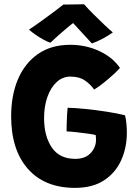

<svg xmlns="http://www.w3.org/2000/svg" viewBox="-20 -886 678 930"><path d="M343.5 24Q196.5 24 115.2 -68Q34 -160 34 -323Q34 -424.5 67.2 -502.5Q100.5 -580.5 164.5 -624.8Q228.5 -669 320.5 -669Q395.5 -669 460.8 -638.8Q526 -608.5 561 -557Q552 -546 531 -526.8Q510 -507.5 484.5 -486.8Q459 -466 436 -452Q418.5 -477.5 391.2 -496.2Q364 -515 321 -515Q283.5 -515 254.8 -488.8Q226 -462.5 209.8 -417Q193.5 -371.5 193.5 -314Q193.5 -227 230.8 -171.8Q268 -116.5 345 -116.5Q392.5 -116.5 418.8 -144.2Q445 -172 445 -209Q445 -222 443.5 -232Q432 -235 404.8 -238.8Q377.5 -242.5 348.5 -245.8Q319.5 -249 302.5 -249.5Q302.5 -263 303 -285Q303.5 -307 304.8 -328.8Q306 -350.5 307.5 -364Q342.5 -363.5 393.8 -358.2Q445 -353 496.8 -345Q548.5 -337 585.5 -327.5Q590.5 -309 592.5 -285.8Q594.5 -262.5 594.5 -243.5Q594.5 -171 567 -110Q539.5 -49 484 -12.5Q428.5 24 343.5 24ZM387 -865.5Q405.5 -844.5 432.8 -817.2Q460 -790 486 -765.5Q512 -741 526.5 -729Q501.5 -711 473.8 -696.8Q446 -682.5 425 -675.5Q410 -692 392.2 -711.2Q374.5 -730.5 358.8 -747.5Q343 -764.5 334 -774.5Q322.5 -765.5 303.2 -749.5Q284 -733.5 262.8 -714.8Q241.5 -696 224 -679Q210.5 -683 191 -693.8Q171.5 -704.5 152.2 -717.8Q133 -731 120.5 -742.5Q150.5 -762.5 185.5 -787.8Q220.5 -813 248.8 -834.5Q277 -856 287 -864Q295.5 -864 315.2 -864.2Q335 -864.5 355.5 -864.8Q376 -865 387 -865.5Z"/></svg>

Font: Grandstander
Style: Bold
Weight: 700
Designer: Tyler Finck
Foundry: Etcetera Type Co
Version: Version 1.200; ttfautohint (v1.8.3)